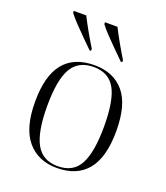

<svg xmlns="http://www.w3.org/2000/svg" viewBox="-142 -863 839 971"><g transform="rotate(20 278.0 -378.0)"><path d="M277 10Q176 10 118 -58.5Q60 -127 60 -268Q60 -408 115.5 -476Q171 -544 281 -544Q383 -544 440 -477Q497 -410 497 -268Q497 -127 441 -58.5Q385 10 277 10ZM278 0Q362 0 396.5 -66Q431 -132 431 -268Q431 -410 395.5 -472Q360 -534 280 -534Q197 -534 161 -471Q125 -408 125 -268Q125 -129 161 -64.5Q197 0 278 0ZM230 -606Q206 -630 178.5 -657Q151 -684 126.5 -710Q102 -736 87 -756V-766H154Q171 -732 194 -691.5Q217 -651 238 -617V-606ZM398 -606Q374 -630 346.5 -657Q319 -684 294.5 -710Q270 -736 255 -756V-766H322Q339 -732 362 -691.5Q385 -651 406 -617V-606Z"/></g></svg>

Font: Noto Serif Display Light
Style: Regular
Weight: 300
Designer: Monotype Design Team
Foundry: Monotype Imaging Inc.
Version: Version 2.009